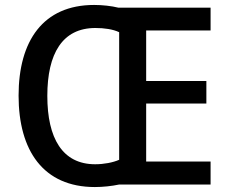

<svg xmlns="http://www.w3.org/2000/svg" viewBox="-20 -745 924 775"><path d="M360 -725C154 -725 55 -580 55 -359C55 -137 155 10 363 10C395 10 432 6 460 0H830V-93H570V-327H813V-418H570V-622H830V-714H458C430 -721 393 -725 360 -725ZM365 -632C401 -632 436 -627 461 -615V-100C436 -89 400 -82 364 -82C232 -82 171 -187 171 -358C171 -529 232 -632 365 -632Z"/></svg>

Font: Noto Sans Thai Medium
Style: Regular
Weight: 500
Designer: Monotype Design Team
Foundry: Monotype Imaging Inc.
Version: Version 1.901